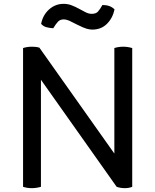

<svg xmlns="http://www.w3.org/2000/svg" viewBox="-20 -972 808 999"><path d="M146 7Q121 7 100 0V-722Q121 -729 147 -729Q156 -729 165.5 -728Q175 -727 185 -724L575 -173V-722Q596 -729 622 -729Q644 -729 668 -722V0Q651 7 630 7Q607 7 587 0L193 -557V0Q169 7 146 7ZM457 -900Q479 -900 489.5 -911.5Q500 -923 513 -946Q554 -946 576 -923Q566 -877 536 -847.5Q506 -818 460 -818Q447 -818 431 -822.5Q415 -827 383 -843Q362 -854 344 -862.5Q326 -871 311 -871Q293 -871 282 -859.5Q271 -848 257 -825Q238 -826 221.5 -830.5Q205 -835 194 -848Q203 -894 235.5 -923Q268 -952 311 -952Q333 -952 352.5 -944.5Q372 -937 392 -926Q407 -918 424 -909Q441 -900 457 -900Z"/></svg>

Font: Borel
Style: Regular
Weight: 400
Designer: Rosalie Wagner
Foundry: ANRT
Version: Version 1.007; ttfautohint (v1.8.4.7-5d5b)